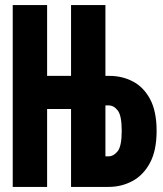

<svg xmlns="http://www.w3.org/2000/svg" viewBox="-20 -734 640 754"><path d="M30 0V-714H165V-436H259V-714H394V-436H410Q460 -436 502 -414Q544 -392 569.5 -344.5Q595 -297 595 -220Q595 -143 569 -94.5Q543 -46 500 -23Q457 0 407 0H259V-306H165V0ZM394 -120H406Q426 -120 442 -140Q458 -160 458 -220Q458 -280 442.5 -300Q427 -320 407 -320H394Z"/></svg>

Font: Noto Sans Mono Black
Style: Regular
Weight: 900
Designer: Monotype Design Team
Foundry: Monotype Imaging Inc.
Version: Version 2.014